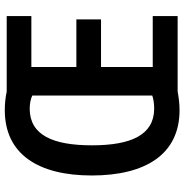

<svg xmlns="http://www.w3.org/2000/svg" viewBox="-4 -758 770 802"><g transform="rotate(-90 381.0 -357.0)"><path d="M322 -722C138 -722 49 -582 49 -359C49 -136 136 8 322 8C351 8 378 4 400 0H715V-104H502V-320H701V-423H502V-611H715V-714H399C377 -719 349 -722 322 -722ZM327 -618C349 -618 369 -614 383 -607V-106C369 -101 349 -98 327 -98C218 -99 175 -195 175 -358C175 -520 217 -617 327 -618Z"/></g></svg>

Font: Noto Sans Lao UI Cond SemBd
Style: Regular
Weight: 600
Width: 3
Designer: Monotype Design Team
Foundry: Monotype Imaging Inc.
Version: Version 2.000